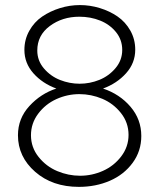

<svg xmlns="http://www.w3.org/2000/svg" viewBox="-20 -730 629 757"><path d="M291 6.8Q186.5 6.8 118.7 -52.5Q50.8 -111.8 50.8 -196.8Q50.8 -262.7 95.7 -311.8Q140.6 -360.8 202.1 -380.9Q147.5 -400.9 111.8 -440.9Q76.2 -481 76.2 -533.2Q76.2 -574.2 95.5 -608.6Q114.7 -643.1 146.2 -664.6Q177.7 -686 216.3 -698Q254.9 -710 294.9 -710Q335 -710 373.5 -698.2Q412.1 -686.5 443.4 -665Q474.6 -643.6 493.9 -609.4Q513.2 -575.2 513.2 -534.2Q513.2 -481.4 477.1 -441.2Q440.9 -400.9 386.2 -380.9Q452.1 -358.9 494.6 -309.1Q537.1 -259.3 537.1 -193.8Q537.1 -134.3 502.9 -87.9Q468.8 -41.5 413.1 -17.3Q357.4 6.8 291 6.8ZM293.9 -399.9Q334 -399.9 371.6 -415Q409.2 -430.2 435.5 -461.4Q461.9 -492.7 461.9 -533.2Q461.9 -573.2 437.3 -603.5Q412.6 -633.8 374.8 -648.9Q336.9 -664.1 293 -664.1Q225.6 -664.1 176.3 -627.4Q127 -590.8 127 -530.8Q127 -490.7 153.3 -460Q179.7 -429.2 217 -414.6Q254.4 -399.9 293.9 -399.9ZM293 -358.9Q246.1 -358.9 202.6 -339.4Q159.2 -319.8 130.6 -281.7Q102.1 -243.7 102.1 -196.8Q102.1 -148.9 132.1 -111.3Q162.1 -73.7 205.8 -55.4Q249.5 -37.1 295.9 -37.1Q342.8 -37.1 386 -56.4Q429.2 -75.7 458 -113.5Q486.8 -151.4 486.8 -198.2Q486.8 -246.6 456.8 -284.4Q426.8 -322.3 383.1 -340.6Q339.4 -358.9 293 -358.9Z"/></svg>

Font: Rawline Light
Style: Regular
Weight: 300
Designer: Matt McInerney, Pablo Impallari, Rodrigo Fuenzalida
Foundry: Matt McInerney, Pablo Impallari, Rodrigo Fuenzalida
Version: Version 4.020;PS 004.020;hotconv 1.0.88;makeotf.lib2.5.64775